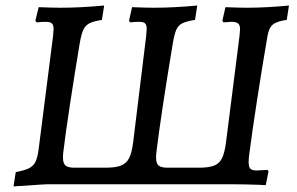

<svg xmlns="http://www.w3.org/2000/svg" viewBox="-20 -667 1076 695"><path d="M37 -44Q69 -50 85 -58Q101 -66 108.5 -81.5Q116 -97 120 -128L172 -536Q174 -556 174 -561Q174 -577 167.5 -582.5Q161 -588 145 -588Q131 -588 113 -586L108 -592L120 -641Q174 -639 199 -639Q271 -639 357 -647L349 -595Q318 -590 303.5 -582.5Q289 -575 281.5 -559Q274 -543 268 -507Q251 -405 233.5 -290.5Q216 -176 209 -115Q208 -108 208 -96Q208 -76 217 -68Q226 -60 249 -60H363Q398 -60 417.5 -67.5Q437 -75 447 -94Q457 -113 462 -152L509 -536Q511 -558 511 -562Q511 -577 505 -582.5Q499 -588 484 -588Q467 -588 451 -586L447 -592L458 -641Q512 -639 537 -639Q608 -639 694 -647L686 -595Q654 -590 639.5 -582.5Q625 -575 618 -559Q611 -543 605 -507Q562 -248 546 -115Q545 -108 545 -96Q545 -76 554 -68Q563 -60 586 -60H701Q736 -60 755 -67.5Q774 -75 783.5 -94Q793 -113 798 -151L847 -537Q849 -555 849 -561Q849 -576 842 -582Q835 -588 817 -588L789 -586L785 -592L796 -641Q848 -639 873 -639Q944 -639 1026 -647L1018 -595Q982 -590 967.5 -578Q953 -566 948 -535Q930 -431 911 -308Q892 -185 883 -114Q880 -93 880 -81Q880 -62 886.5 -56Q893 -50 910 -50L948 -52L952 -47L942 3Q928 3 920 2Q862 0 820 0H151Q139 0 59 6Q49 6 29 8Z"/></svg>

Font: Alegreya Medium
Style: Italic
Weight: 500
Italic angle: -7°
Designer: Juan Pablo del Peral
Foundry: Huerta Tipografica
Version: Version 2.008; ttfautohint (v1.8)